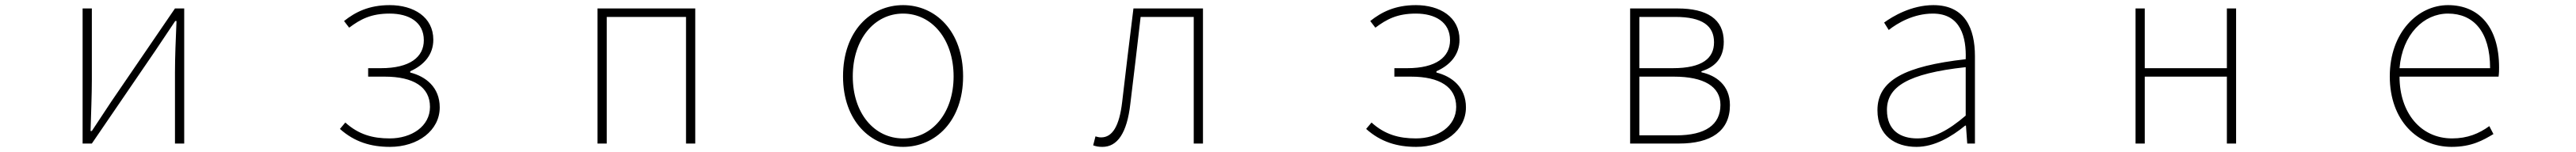

<svg xmlns="http://www.w3.org/2000/svg" viewBox="-20 -560 10040 593"><path d="M302 0H338L586 -363C608 -396 641 -445 663 -478H668C665 -407 662 -336 662 -277V0H698V-527H662L414 -164C392 -131 360 -82 338 -49H333C335 -120 338 -191 338 -249V-527H302Z M1500 13C1609 13 1694 -51 1694 -141C1694 -220 1639 -262 1579 -277V-282C1633 -306 1669 -347 1669 -405C1669 -494 1592 -540 1499 -540C1418 -540 1365 -513 1321 -478L1341 -452C1385 -485 1426 -507 1499 -507C1574 -507 1632 -474 1632 -403C1632 -337 1577 -294 1465 -294H1415V-261H1480C1591 -261 1656 -221 1656 -143C1656 -67 1584 -20 1499 -20C1433 -20 1378 -35 1326 -82L1305 -57C1362 -6 1426 13 1500 13Z M2309 0H2345V-494H2654V0H2690V-527H2309Z M3500 13C3626 13 3734 -88 3734 -262C3734 -439 3626 -540 3500 -540C3374 -540 3266 -439 3266 -262C3266 -88 3374 13 3500 13ZM3500 -20C3388 -20 3304 -118 3304 -262C3304 -407 3388 -507 3500 -507C3612 -507 3697 -407 3697 -262C3697 -118 3612 -20 3500 -20Z M4277 13C4335 13 4373 -40 4386 -156C4400 -270 4413 -381 4426 -494H4633V0H4669V-527H4398C4383 -405 4368 -284 4354 -162C4343 -68 4316 -24 4272 -24C4263 -24 4257 -26 4250 -28L4241 7C4252 11 4261 13 4277 13Z M5500 13C5609 13 5694 -51 5694 -141C5694 -220 5639 -262 5579 -277V-282C5633 -306 5669 -347 5669 -405C5669 -494 5592 -540 5499 -540C5418 -540 5365 -513 5321 -478L5341 -452C5385 -485 5426 -507 5499 -507C5574 -507 5632 -474 5632 -403C5632 -337 5577 -294 5465 -294H5415V-261H5480C5591 -261 5656 -221 5656 -143C5656 -67 5584 -20 5499 -20C5433 -20 5378 -35 5326 -82L5305 -57C5362 -6 5426 13 5500 13Z M6334 0H6525C6648 0 6723 -48 6723 -150C6723 -229 6667 -266 6612 -278V-282C6660 -297 6699 -329 6699 -397C6699 -486 6633 -527 6519 -527H6334ZM6370 -294V-494H6510C6616 -494 6661 -459 6661 -395C6661 -333 6616 -294 6500 -294ZM6370 -32V-261H6505C6622 -261 6686 -222 6686 -151C6686 -73 6627 -32 6514 -32Z M7450 13C7520 13 7586 -26 7640 -70H7643L7648 0H7678V-341C7678 -448 7640 -540 7516 -540C7430 -540 7357 -496 7324 -472L7342 -443C7376 -470 7439 -507 7514 -507C7623 -507 7645 -414 7642 -329C7405 -302 7298 -247 7298 -130C7298 -30 7368 13 7450 13ZM7453 -20C7389 -20 7335 -50 7335 -131C7335 -220 7413 -273 7642 -298V-109C7573 -50 7516 -20 7453 -20Z M8304 0H8340V-261H8660V0H8696V-527H8660V-294H8340V-527H8304Z M9536 13C9614 13 9659 -13 9699 -37L9683 -68C9643 -39 9598 -20 9538 -20C9414 -20 9333 -122 9333 -261H9719C9721 -275 9721 -286 9721 -297C9721 -453 9644 -540 9522 -540C9405 -540 9295 -434 9295 -262C9295 -90 9403 13 9536 13ZM9333 -294C9344 -427 9428 -507 9522 -507C9621 -507 9686 -437 9686 -294Z"/></svg>

Font: Harano Aji Gothic TW ExtraLight
Style: Regular
Weight: 250
Foundry: Masamichi Hosoda
Version: HaranoAjiGothicTW-ExtraLight version 20230610;ttx 4.39.4